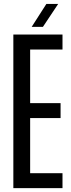

<svg xmlns="http://www.w3.org/2000/svg" viewBox="-20 -980 368 1000"><path d="M49.5 0V-800H305.5V-722H137V-443H295.5V-365H137V-78H305.5V0ZM145 -840 221.5 -959.5H283L203.5 -840Z"/></svg>

Font: Big Shoulders Display Thin SemiBold
Style: Regular
Weight: 600
Version: Version 2.002